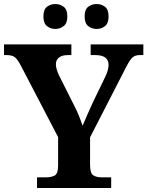

<svg xmlns="http://www.w3.org/2000/svg" viewBox="-20 -935 733 955"><path d="M164 0V-53H211Q235 -53 252 -62Q269 -71 269 -114V-253L84 -608Q69 -637 55.5 -649Q42 -661 13 -661H0V-714H335V-661H318Q288 -661 273 -648.5Q258 -636 258 -616Q258 -603 262.5 -588.5Q267 -574 273 -561L347 -414Q363 -383 373 -358Q383 -333 391 -310Q402 -336 415.5 -367Q429 -398 445 -432L503 -552Q514 -574 517 -589Q520 -604 520 -612Q520 -661 454 -661H431V-714H693V-661H674Q649 -661 635 -645.5Q621 -630 598 -583L428 -252V-115Q428 -72 444.5 -62.5Q461 -53 484 -53H533V0ZM461 -791Q437 -791 419 -805Q401 -819 401 -853Q401 -888 419 -901.5Q437 -915 461 -915Q484 -915 502 -901.5Q520 -888 520 -853Q520 -819 502 -805Q484 -791 461 -791ZM255 -791Q232 -791 214 -805Q196 -819 196 -853Q196 -888 214 -901.5Q232 -915 255 -915Q278 -915 296.5 -901.5Q315 -888 315 -853Q315 -819 296.5 -805Q278 -791 255 -791Z"/></svg>

Font: Noto Serif Khojki
Style: Bold
Weight: 700
Version: Version 2.003